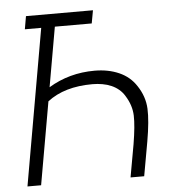

<svg xmlns="http://www.w3.org/2000/svg" viewBox="-53 -799 770 848"><g transform="rotate(-5 332.0 -375.0)"><path d="M579 -151 552 0H491.5L517.5 -145Q531 -226 529.5 -271Q528 -316.5 501 -359.5Q491 -376.5 476.2 -389Q461.5 -401.5 443.2 -409.5Q425 -417.5 403.5 -421.2Q382 -425 359.5 -425Q235 -425 159.5 -366.5L95 0H34.5L156 -692.5H83.5L93.5 -750H390.5L380 -692.5H216.5L170 -428Q261.5 -483.5 374 -483.5Q434.5 -483.5 482.2 -462.5Q530 -441.5 557.5 -399Q590 -350.5 592.5 -296Q595 -242.5 579 -151Z"/></g></svg>

Font: Russisch Sans Light
Style: Italic
Weight: 300
Italic angle: -10°
Designer: Michael Sharanda (font) & Cristiano Sobral (main changes)
Foundry: Michael Sharanda
Version: Version 2.00;September 8, 2020;FontCreator 13.0.0.2681 64-bi